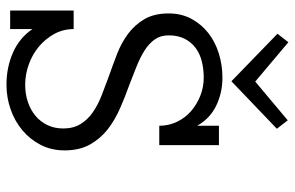

<svg xmlns="http://www.w3.org/2000/svg" viewBox="-177 -712 900 586"><g transform="rotate(90 273.0 -419.0)"><path d="M439 -166Q439 -126 422.4 -93.5Q405.8 -61 377.9 -37.6Q350.1 -14.2 314 -1.5Q277.8 11.2 238.8 11.2Q185.1 11.2 140.1 -8.8Q95.2 -28.8 68.8 -67.9V0H12.2V-193.8H68.8Q68.8 -161.1 84 -134Q99.1 -106.9 122.6 -87.4Q146 -67.9 176.5 -56.9Q207 -45.9 238.8 -45.9Q267.1 -45.9 291 -54Q314.9 -62 333 -76.9Q351.1 -91.8 361.6 -113.3Q372.1 -134.8 372.1 -162.1Q372.1 -192.9 358.6 -214.8Q345.2 -236.8 322.5 -252.4Q299.8 -268.1 271.5 -279.1Q243.2 -290 213.9 -300.8Q179.2 -313 144.5 -326.4Q109.9 -339.8 82.5 -360.4Q55.2 -380.9 38.1 -410.4Q21 -439.9 21 -483.9Q21 -522.9 37.6 -553.5Q54.2 -584 81.1 -605Q107.9 -626 143.6 -637Q179.2 -647.9 216.8 -647.9Q263.2 -647.9 302.5 -628.9Q341.8 -609.9 363.8 -570.8V-637.2H422.9V-455.1H363.8Q363.8 -483.9 351.8 -509Q339.8 -534.2 319.3 -552Q298.8 -569.8 272.5 -580.3Q246.1 -590.8 216.8 -590.8Q190.9 -590.8 167.5 -585Q144 -579.1 126.5 -566.2Q108.9 -553.2 98.4 -532.7Q87.9 -512.2 87.9 -483.9Q87.9 -459 100.3 -441.4Q112.8 -423.8 133.8 -410.4Q154.8 -397 182.4 -386Q210 -375 238.8 -363.8Q274.9 -351.1 310.5 -335.4Q346.2 -319.8 374.5 -297.9Q402.8 -275.9 420.9 -243.9Q439 -211.9 439 -166ZM373 -814 228 -675.3 83 -815.9 108.9 -849.1 229 -748 347.2 -847.2Z"/></g></svg>

Font: Anonymous Pro
Style: Regular
Weight: 400
Monospace: yes
Designer: Mark Simonson
Version: Version 1.002